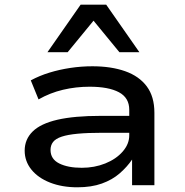

<svg xmlns="http://www.w3.org/2000/svg" viewBox="-20 -788 786 817"><path d="M309 9Q244 9 193 -11Q142 -31 113.5 -66.5Q85 -102 85 -147Q85 -195 119 -228.5Q153 -262 224.5 -278.5Q296 -295 409 -295H548V-223H415Q353 -223 310.5 -219Q268 -215 242.5 -206.5Q217 -198 206 -184Q195 -170 195 -150Q195 -111 232 -92.5Q269 -74 328 -74Q382 -74 428 -92.5Q474 -111 502 -143Q530 -175 530 -212V-321Q530 -372 486 -395.5Q442 -419 361 -419Q303 -419 248 -406Q193 -393 144 -365L111 -446Q148 -466 190.5 -479Q233 -492 279.5 -499Q326 -506 373 -506Q453 -506 512.5 -485Q572 -464 604.5 -420.5Q637 -377 637 -308V0H542V-108V-109Q521 -78 489.5 -50.5Q458 -23 413.5 -7Q369 9 309 9ZM182 -566 323 -768H432L573 -566H488L378 -700L268 -566Z"/></svg>

Font: Nunito Sans 7pt Expanded Medium
Style: Regular
Weight: 500
Width: 7
Designer: Vernon Adams
Foundry: Vernon Adams
Version: Version 3.101;gftools[0.9.27]